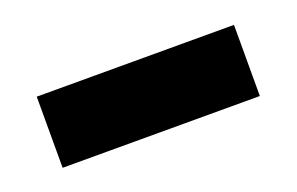

<svg xmlns="http://www.w3.org/2000/svg" viewBox="-33 -850 432 279"><g transform="rotate(-20 182.5 -710.0)"><path d="M335 -765H30V-655H335Z"/></g></svg>

Font: Fira Sans
Style: Bold
Weight: 700
Designer: Carrois Corporate & Edenspiekermann AG
Foundry: Carrois Corporate GbR & Edenspiekermann AG
Version: Version 4.203